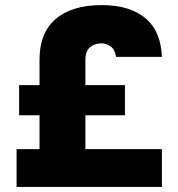

<svg xmlns="http://www.w3.org/2000/svg" viewBox="-20 -733 700 753"><path d="M45 0V-148H135V-281H55V-399H135V-500Q135 -551 150.5 -590.5Q166 -630 196.5 -657Q227 -684 272.5 -698.5Q318 -713 378 -713Q437 -713 480.5 -699Q524 -685 553.5 -659Q583 -633 598 -595.5Q613 -558 615 -510H435Q431 -539 414 -551Q397 -563 378 -563Q351 -563 333 -547.5Q315 -532 315 -500V-399H470V-281H315V-148H615V0Z"/></svg>

Font: Golos Text VF
Style: Regular
Weight: 400
Designer: A.Korolkova, Vitaly Kuzmin
Foundry: ParaType Ltd
Version: Version 2.003